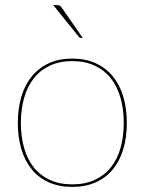

<svg xmlns="http://www.w3.org/2000/svg" viewBox="-20 -728 568 754"><path d="M264 -498Q315.5 -498 355.5 -479.8Q395.5 -461.5 422.8 -428.5Q450 -395.5 464 -348.8Q478 -302 478 -245Q478 -188 464 -141.8Q450 -95.5 422.8 -62.5Q395.5 -29.5 355.5 -11.8Q315.5 6 264 6Q212 6 172.2 -11.8Q132.5 -29.5 105.2 -62.5Q78 -95.5 64 -141.8Q50 -188 50 -245Q50 -302 64 -348.8Q78 -395.5 105.2 -428.5Q132.5 -461.5 172.2 -479.8Q212 -498 264 -498ZM264 -4Q314 -4 352 -21.5Q390 -39 415.2 -70.5Q440.5 -102 453.2 -146.5Q466 -191 466 -245Q466 -299 453.2 -343.8Q440.5 -388.5 415.2 -420.5Q390 -452.5 352 -470.2Q314 -488 264 -488Q213.5 -488 175.8 -470.2Q138 -452.5 112.8 -420.5Q87.5 -388.5 74.8 -343.8Q62 -299 62 -245Q62 -191 74.8 -146.5Q87.5 -102 112.8 -70.5Q138 -39 175.8 -21.5Q213.5 -4 264 -4ZM202 -708Q210.5 -708 214.5 -706Q218.5 -704 223 -697L305 -579H298Q292.5 -579 290 -583L189 -708Z"/></svg>

Font: Lato TR Hairline
Style: Regular
Weight: 250
Designer: Lukasz Dziedzic
Foundry: Lukasz Dziedzic
Version: Version 1.104 2013